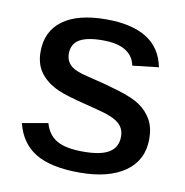

<svg xmlns="http://www.w3.org/2000/svg" viewBox="-67 -601 652 675"><g transform="rotate(10 259.5 -263.5)"><path d="M481 -148.9Q481 -73.2 422.4 -31.7Q363.8 9.8 259.3 9.8Q157.2 9.8 102.3 -23.4Q47.4 -56.6 30.3 -126.5L122.1 -142.6Q133.3 -102.1 165 -83.5Q196.8 -64.9 259.3 -64.9Q323.2 -64.9 352.5 -83.5Q381.8 -102.1 381.8 -140.1Q381.8 -169.4 360.6 -187.3Q339.4 -205.1 290.5 -217.3Q239.7 -230 207.3 -238.8Q174.8 -247.6 155.5 -254.6Q136.2 -261.7 124.5 -268.1Q89.4 -287.1 70.3 -315.4Q51.3 -343.8 51.3 -385.3Q51.3 -458.5 105 -497.8Q158.7 -537.1 260.3 -537.1Q350.1 -537.1 403.6 -504.4Q457 -471.7 470.7 -403.3L377.4 -392.6Q370.6 -426.8 341.6 -444.6Q312.5 -462.4 260.3 -462.4Q204.1 -462.4 177.2 -446.3Q150.4 -430.2 150.4 -396Q150.4 -370.6 167.2 -354.5Q184.1 -338.4 229.5 -328.1Q290.5 -314 343.5 -297.9Q396.5 -281.7 421.9 -264.2Q450.2 -244.6 465.6 -217Q481 -189.5 481 -148.9Z"/></g></svg>

Font: Arimo Medium
Style: Regular
Weight: 500
Designer: Steve Matteson
Foundry: Monotype Imaging Inc.
Version: Version 1.33